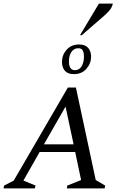

<svg xmlns="http://www.w3.org/2000/svg" viewBox="-35 -1055 689 1075"><path d="M-15 0 -12 -16 42 -44 345 -565H390L501 -47L554 -16L551 0H339L342 -16L419 -47L386 -204H187L96 -44L164 -16L160 0ZM211 -247H377L332 -458ZM379 -640Q344 -640 328 -659Q312 -678 312 -708Q312 -747 338 -776.5Q364 -806 408 -806Q442 -806 458.5 -787Q475 -768 475 -738Q475 -700 449 -670Q423 -640 379 -640ZM384 -662Q409 -662 422 -684Q435 -706 435 -737Q435 -761 428 -773Q421 -785 403 -785Q380 -785 365.5 -765Q351 -745 351 -711Q351 -662 384 -662ZM413 -858 519 -1035H597Q594 -1020 585 -1006Q576 -992 554 -972L423 -858Z"/></svg>

Font: Spectral SC
Style: Italic
Weight: 400
Italic angle: -10°
Designer: Jean-Baptiste Levee
Foundry: Production Type
Version: Version 2.001